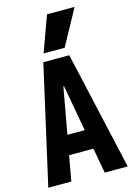

<svg xmlns="http://www.w3.org/2000/svg" viewBox="-145 -1072 791 1144"><g transform="rotate(-15 250.0 -500.0)"><path d="M5 0 170 -730H330L495 0H353L252 -560H248L147 0ZM110 -155V-275H390V-155ZM315 -780H185L265 -1000H435Z"/></g></svg>

Font: M PLUS 1 Code
Style: Bold
Weight: 700
Designer: Coji Morishita
Foundry: UNDERFOREST DESIGN
Version: Version 1.002